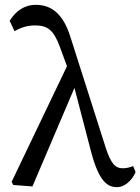

<svg xmlns="http://www.w3.org/2000/svg" viewBox="-20 -760 580 793"><path d="M35 4 114 10 299 -424 266 -506 28 -9 35 4ZM464 13C494 13 524 -13 540 -49L530 -74C514 -68 502 -65 487 -65C457 -65 438 -83 416 -152L270 -610C241 -701 194 -740 128 -740C79 -740 44 -713 20 -674L40 -631C63 -645 92 -655 124 -655C175 -655 201 -638 227 -567L282 -418L356 -134C389 -8 425 13 464 13Z"/></svg>

Font: Source Serif Variable
Style: Regular
Weight: 389
Designer: Frank Grießhammer
Foundry: Adobe Systems Incorporated
Version: Version 3.001;hotconv 1.0.111;makeotfexe 2.5.65597